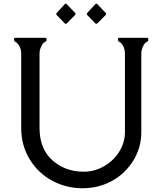

<svg xmlns="http://www.w3.org/2000/svg" viewBox="-20 -1005 888 1043"><path d="M508.8 -877.9Q502.9 -873 498 -877.9L454.1 -923.3Q449.7 -929.2 454.1 -935.1L498 -982.4Q503.4 -987.8 508.8 -982.4L553.7 -935.1Q558.6 -928.7 553.7 -923.3ZM342.8 -877.9Q336.9 -873 332 -877.9L288.1 -923.3Q283.7 -929.2 288.1 -935.1L332 -982.4Q337.4 -987.8 342.8 -982.4L387.7 -935.1Q392.6 -928.7 387.7 -923.3ZM95.2 -714.4Q95.2 -749 70.8 -773.4Q68.8 -775.4 62.5 -778.3Q56.2 -781.2 56.2 -790.5Q56.2 -799.8 62.5 -799.8H226.6Q232.9 -799.8 232.9 -791.3Q232.9 -782.7 230.7 -781Q228.5 -779.3 224.6 -777.6Q220.7 -775.9 214.6 -769.8Q208.5 -763.7 201.7 -747.3Q194.8 -731 194.8 -714.4V-309.6Q194.8 -196.8 264.4 -134.5Q334 -72.3 434.6 -72.3Q493.7 -72.3 545.7 -102.3Q597.7 -132.3 628.2 -181.9Q658.7 -231.4 658.7 -287.1V-714.4Q658.7 -750 635.3 -773.4Q633.3 -775.4 627 -778.3Q620.6 -781.2 620.6 -790.5Q620.6 -799.8 627 -799.8H779.3Q785.6 -799.8 785.6 -791.3Q785.6 -782.7 783.4 -781Q781.2 -779.3 777.3 -777.6Q773.4 -775.9 767.3 -769.8Q761.2 -763.7 754.4 -747.3Q747.6 -731 747.6 -714.4V-287.1Q747.6 -203.1 704.3 -132.8Q661.1 -62.5 588.6 -22.5Q516.1 17.6 428 17.6Q339.8 17.6 263.4 -23.4Q187 -64.5 141.1 -139.9Q95.2 -215.3 95.2 -309.6Z"/></svg>

Font: Della Respira
Style: Regular
Weight: 500
Version: Version 0.201